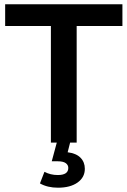

<svg xmlns="http://www.w3.org/2000/svg" viewBox="-20 -664 593 894"><path d="M217 -543H4V-644H550V-543H337V0H217ZM166 190 187 136Q215 151 249 151Q298 151 298 118Q298 104 286 95.5Q274 87 249 87H221L246 -6H308L295 45Q335 50 355 70.5Q375 91 375 122Q375 162 341 186Q307 210 250 210Q201 210 166 190Z"/></svg>

Font: Montserrat Ace
Style: Bold
Weight: 600
Designer: Julieta Ulanovsky
Foundry: Julieta Ulanovsky
Version: Version 1